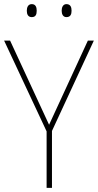

<svg xmlns="http://www.w3.org/2000/svg" viewBox="-20 -911 475 931"><path d="M110 -859C110 -842 116 -828 134 -828C153 -828 158 -841 158 -859C158 -876 153 -891 134 -891C116 -891 110 -875 110 -859ZM279 -859C279 -842 286 -828 302 -828C322 -828 327 -842 327 -859C327 -876 322 -891 302 -891C286 -891 279 -876 279 -859ZM218 -306 29 -714H0L206 -274V0H232V-276L435 -714H406Z"/></svg>

Font: Noto Sans Gujarati SemiCondensed Thin
Style: Regular
Weight: 100
Width: 4
Designer: Jelle Bosma - Monotype Design Team, Universal Thirst
Foundry: Monotype Imaging Inc.
Version: Version 2.106